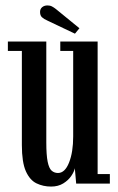

<svg xmlns="http://www.w3.org/2000/svg" viewBox="-20 -676 435 707"><path d="M168 11Q139 11 114.5 -0.8Q90 -12.5 75.2 -45.5Q60.5 -78.5 60.5 -142V-488.5H9V-523H150.5V-151.5Q150.5 -105 155.5 -80.5Q160.5 -56 170.2 -47.5Q180 -39 193.5 -39Q219 -39 234.2 -77.2Q249.5 -115.5 249.5 -173.5V-488.5H202V-523H339.5V-35H384.5V0H260.5L255.5 -56.5Q253 -43.5 242.2 -27.8Q231.5 -12 212.8 -0.5Q194 11 168 11ZM256 -552 155 -600Q141.5 -606 134.5 -612.5Q127.5 -619 127.5 -632Q127.5 -643 135.2 -649.5Q143 -656 155 -656Q164.5 -656 171.5 -652.2Q178.5 -648.5 185.5 -643L272.5 -572Z"/></svg>

Font: Imbue 10pt Medium
Style: Regular
Weight: 500
Designer: Tyler Finck
Foundry: Etcetera Type Company
Version: Version 1.102; ttfautohint (v1.8.3)